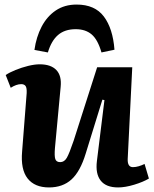

<svg xmlns="http://www.w3.org/2000/svg" viewBox="-20 -808 674 842"><path d="M5 -479Q21 -490 48 -501Q75 -512 103.5 -519Q132 -526 154 -526Q203 -526 227 -501Q251 -476 246 -427L221 -159Q218 -124 222.5 -110.5Q227 -97 244 -97Q262 -97 273 -116Q284 -135 303 -191L406 -513H560L540 -110Q539 -75 563 -75Q575 -75 588.5 -79Q602 -83 614 -89L633 -25Q608 -10 568.5 2Q529 14 498 14Q445 14 421.5 -16Q398 -46 405 -102L438 -369L429 -371L356 -135Q332 -56 293.5 -21Q255 14 195 14Q132 14 101 -25.5Q70 -65 77 -144L97 -400Q98 -423 92 -431Q86 -439 73 -439Q52 -439 27 -423ZM316 -788Q396 -788 435.5 -735.5Q475 -683 482 -590L425 -578Q409 -634 382 -657Q355 -680 312 -680Q264 -680 234.5 -654.5Q205 -629 190 -578L131 -589Q139 -646 162.5 -691Q186 -736 224.5 -762Q263 -788 316 -788Z"/></svg>

Font: Literata 12pt
Style: Bold Italic
Weight: 700
Italic angle: -2°
Designer: Latin by Veronika Burian and Jose Scaglione. Greek by Irene Vlachou. Cyrillic by Vera Evstafieva
Foundry: TypeTogether
Version: Version 3.002